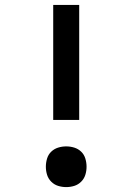

<svg xmlns="http://www.w3.org/2000/svg" viewBox="-20 -755 540 783"><path d="M197 -266V-735H303V-266ZM250 8Q233 8 217 3Q201 -2 189 -14Q177 -26 172 -42Q167 -58 167 -75Q167 -92 172 -108.5Q177 -125 189 -136.5Q201 -148 217 -153Q233 -158 250 -158Q267 -158 283 -153Q299 -148 311 -136.5Q323 -125 328 -108.5Q333 -92 333 -75Q333 -58 328 -42Q323 -26 311 -14Q299 -2 283 3Q267 8 250 8Z"/></svg>

Font: Iosevka Aile Semibold
Style: Regular
Weight: 600
Designer: Belleve Invis
Foundry: Belleve Invis
Version: Version 31.1.0; ttfautohint (v1.8.4)